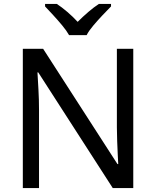

<svg xmlns="http://www.w3.org/2000/svg" viewBox="-20 -964 800 984"><path d="M663 0H558L176 -593H172Q174 -558 177 -506Q180 -454 180 -399V0H97V-714H201L582 -123H586Q585 -139 583.5 -171Q582 -203 580.5 -241Q579 -279 579 -311V-714H663ZM334 -784Q321 -807 299 -833.5Q277 -860 253 -886Q229 -912 211 -931V-944H271Q297 -927 325 -903Q353 -879 378 -852Q405 -879 433 -903Q461 -927 487 -944H549V-931Q530 -912 505.5 -886Q481 -860 458.5 -833.5Q436 -807 424 -784Z"/></svg>

Font: Noto Sans New Tai Lue
Style: Regular
Weight: 400
Designer: Monotype Design Team
Foundry: Monotype Imaging Inc.
Version: Version 2.003